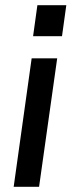

<svg xmlns="http://www.w3.org/2000/svg" viewBox="-20 -717 274 737"><path d="M101.5 -493H199.5L130 0H32.5ZM123.5 -697H234.5L218 -578H107Z"/></svg>

Font: HK Grotesk Medium
Style: Italic
Weight: 500
Italic angle: -8°
Designer: Alfredo Marco Pradil
Foundry: Hanken Design Co.
Version: Version 3.004